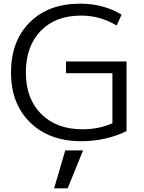

<svg xmlns="http://www.w3.org/2000/svg" viewBox="-20 -760 785 1047"><path d="M275 267 336 60H433L349 267ZM423 -675Q282 -675 201.5 -591Q121 -507 121 -365Q121 -222 204.5 -138.5Q288 -55 430 -55Q519 -55 593 -88V-361H340V-425H670V-45Q557 10 423 10Q249 10 144.5 -92Q40 -194 40 -365Q40 -536 142 -638Q244 -740 417 -740Q544 -740 643 -680L616 -621Q526 -675 423 -675Z"/></svg>

Font: Mplus 1p
Style: Regular
Weight: 400
Version: Version 1.061